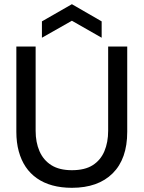

<svg xmlns="http://www.w3.org/2000/svg" viewBox="-20 -882 686 916"><path d="M323 14Q272 14 230 2.5Q188 -9 156 -31.5Q124 -54 102.5 -86Q81 -118 69.5 -160Q58 -202 58 -253V-660H150V-258Q150 -203 168.5 -160.5Q187 -118 225 -94Q263 -70 323 -70Q385 -70 422.5 -94Q460 -118 478 -160.5Q496 -203 496 -258V-660H587V-253Q587 -124 517.5 -55Q448 14 323 14ZM180 -702V-780L323 -862L465 -780V-702L323 -783Z"/></svg>

Font: Bricolage Grotesque 72pt
Style: Regular
Weight: 400
Version: Version 1.001;gftools[0.9.33.dev8+g029e19f]